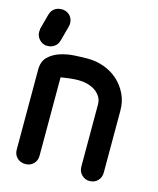

<svg xmlns="http://www.w3.org/2000/svg" viewBox="-115 -846 767 934"><g transform="rotate(15 268.0 -378.5)"><path d="M159 -49Q159 -24 143 -8Q127 8 102 8Q77 8 60.5 -8Q44 -24 44 -49V-452Q44 -494 68 -517Q92 -540 126.5 -551Q161 -562 199 -564Q237 -566 264 -566Q307 -566 346.5 -551.5Q386 -537 416 -510Q446 -483 464 -445.5Q482 -408 482 -363V-51Q482 -26 466 -9.5Q450 7 425 7Q402 7 385.5 -9.5Q369 -26 369 -51V-363Q369 -386 358 -403Q347 -420 330 -431Q313 -442 291.5 -447.5Q270 -453 248 -453Q227 -453 201 -450Q175 -447 159 -444ZM23 -724V-723Q28 -743 43 -754Q58 -765 78 -765H84H87Q89 -765 94 -763L93 -764Q113 -759 124.5 -744Q136 -729 136 -708Q136 -705 135.5 -701.5Q135 -698 133 -693L134 -694L113 -616V-617Q108 -597 92.5 -586Q77 -575 59 -575H52H48Q46 -575 44 -576Q25 -581 13 -596.5Q1 -612 1 -631Q1 -633 1.5 -634.5Q2 -636 2 -638V-646Z"/></g></svg>

Font: VDS
Style: Bold
Weight: 700
Designer: artmaker
Foundry: artmaker
Version: Version 1.000 2009 initial release